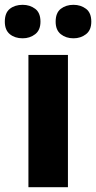

<svg xmlns="http://www.w3.org/2000/svg" viewBox="-44 -777 399 797"><path d="M238 0H74V-549H238ZM187 -687Q187 -652 208.5 -635Q230 -618 261 -618Q291 -618 313 -635Q335 -652 335 -687Q335 -724 313 -740.5Q291 -757 261 -757Q230 -757 208.5 -740.5Q187 -724 187 -687ZM-24 -687Q-24 -652 -3 -635Q18 -618 50 -618Q80 -618 102 -635Q124 -652 124 -687Q124 -724 102 -740.5Q80 -757 50 -757Q18 -757 -3 -740.5Q-24 -724 -24 -687Z"/></svg>

Font: Noto Sans UI Extra
Style: Regular
Weight: 800
Designer: Monotype Design Team
Foundry: Monotype Imaging Inc.
Version: Version 1.901